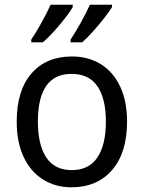

<svg xmlns="http://www.w3.org/2000/svg" viewBox="-20 -786 610 816"><path d="M283 10Q216 10 163 -23Q110 -56 80.5 -119Q51 -182 51 -269Q51 -401 113.5 -473.5Q176 -546 286 -546Q355 -546 408 -513.5Q461 -481 490.5 -418.5Q520 -356 520 -269Q520 -137 456.5 -63.5Q393 10 283 10ZM285 -63Q358 -63 394 -117Q430 -171 430 -269Q430 -367 394 -419.5Q358 -472 284 -472Q141 -472 141 -269Q141 -171 176.5 -117Q212 -63 285 -63ZM289 -756Q274 -729 233.5 -680.5Q193 -632 162 -606H113V-618Q132 -646 156 -689Q180 -732 195 -766H289ZM456 -756Q440 -729 399.5 -680.5Q359 -632 329 -606H280V-618Q299 -646 323 -689Q347 -732 362 -766H456Z"/></svg>

Font: Noto Sans Display
Style: Regular
Weight: 400
Designer: Monotype Design team
Foundry: Monotype Imaging Inc.
Version: Version 1.000